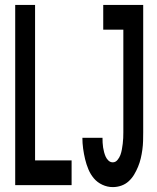

<svg xmlns="http://www.w3.org/2000/svg" viewBox="-20 -755 640 783"><path d="M42 0V-735H123V-101H272V0ZM440 8Q418 8 397.5 -1.5Q377 -11 363 -27.5Q349 -44 340.5 -64.5Q332 -85 327 -106Q322 -127 319 -149Q316 -171 316 -193H398Q398 -183 398.5 -173Q399 -163 400.5 -153.5Q402 -144 404.5 -134.5Q407 -125 411 -116Q415 -107 422.5 -100Q430 -93 440 -93Q451 -93 459 -102.5Q467 -112 471 -123Q475 -134 477 -145.5Q479 -157 480.5 -168.5Q482 -180 482.5 -192Q483 -204 483 -215V-634H401V-735H564V-215Q564 -198 563.5 -180Q563 -162 560.5 -144Q558 -126 554 -109Q550 -92 543 -75Q536 -58 527 -43Q518 -28 505 -16Q492 -4 475 2Q458 8 440 8Z"/></svg>

Font: Iosevka Fixed Extended
Style: Bold
Weight: 700
Width: 7
Monospace: yes
Designer: Belleve Invis
Foundry: Belleve Invis
Version: Version 24.1.1; ttfautohint (v1.8.4)